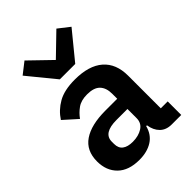

<svg xmlns="http://www.w3.org/2000/svg" viewBox="-232 -903 1022 1022"><g transform="rotate(-45 279.5 -391.5)"><path d="M458 0Q416 0 391.5 -24.5Q367 -49 361 -90H355Q342 -39 302 -13.5Q262 12 203 12Q123 12 80 -30Q37 -72 37 -142Q37 -223 95 -262.5Q153 -302 260 -302H349V-340Q349 -384 326 -408Q303 -432 252 -432Q207 -432 179.5 -412.5Q152 -393 133 -366L57 -434Q86 -479 134 -506.5Q182 -534 261 -534Q367 -534 422 -486Q477 -438 477 -348V-102H529V0ZM246 -81Q289 -81 319 -100Q349 -119 349 -156V-225H267Q167 -225 167 -161V-144Q167 -112 187.5 -96.5Q208 -81 246 -81ZM206 -591 80 -745 144 -795 264 -679 384 -795 448 -745 322 -591Z"/></g></svg>

Font: IBM Plex Sans SmBld
Style: Regular
Weight: 600
Designer: Mike Abbink, Paul van der Laan, Pieter van Rosmalen
Foundry: Bold Monday
Version: Version 3.005